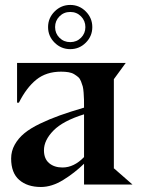

<svg xmlns="http://www.w3.org/2000/svg" viewBox="-20 -744 574 774"><path d="M318.8 -110.8V-283.2Q233.9 -256.8 195.6 -217.8Q157.2 -178.7 157.2 -138.2Q157.2 -104 178 -86.4Q198.7 -68.8 231.9 -68.8Q278.3 -68.8 318.8 -110.8ZM219.7 -678Q202.1 -660.2 202.1 -634.8Q202.1 -609.4 219.7 -591.8Q237.3 -574.2 263.2 -574.2Q289.1 -574.2 306.6 -591.8Q324.2 -609.4 324.2 -634.8Q324.2 -660.2 306.6 -678Q289.1 -695.8 263.2 -695.8Q237.3 -695.8 219.7 -678ZM514.2 0H318.8V-84Q280.8 -46.9 234.9 -18.6Q189 9.8 145 9.8Q90.3 9.8 57.6 -18.6Q24.9 -46.9 24.9 -105Q24.9 -134.8 39.3 -160.6Q53.7 -186.5 77.9 -206.5Q102.1 -226.6 141.1 -245.4Q180.2 -264.2 221.2 -278.8Q262.2 -293.5 318.8 -310.1Q318.8 -330.6 318.6 -342.3Q318.4 -354 317.1 -370.4Q315.9 -386.7 313.5 -395.8Q311 -404.8 306.6 -416Q302.2 -427.2 295.4 -433.1Q288.6 -439 279.1 -444.8Q269.5 -450.7 256.1 -452.9Q242.7 -455.1 226.1 -455.1Q166.5 -455.1 126.5 -422.9Q86.4 -390.6 56.2 -330.1H48.8V-490.2H486.8L439 -424.8V-64.9H439.9ZM200.2 -572Q173.8 -598.1 173.8 -634.8Q173.8 -671.4 200.2 -697.8Q226.6 -724.1 263.2 -724.1Q299.8 -724.1 325.9 -697.8Q352.1 -671.4 352.1 -634.8Q352.1 -598.1 325.9 -572Q299.8 -545.9 263.2 -545.9Q226.6 -545.9 200.2 -572Z"/></svg>

Font: Bluu Next
Style: Bold
Weight: 700
Designer: Jean-Baptiste Morizot, Igor Stepanchenko (Cyrillic)
Foundry: Igor Stepanchenko
Version: Version 1.005